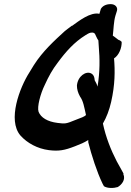

<svg xmlns="http://www.w3.org/2000/svg" viewBox="-20 -794 635 931"><path d="M122 -442C76 -370 15 -212 79 -137C112 -100 162 -73 217 -66C265 -60 293 -65 344 -85C370 -95 387 -102 408 -115V-104C424 -41 450 40 477 96L484 109C501 120 532 119 551 113C571 101 590 77 578 50L579 48L571 33C567 25 559 11 546 -12C518 -66 493 -129 479 -195C496 -224 510 -260 519 -300C538 -384 538 -450 533 -511C557 -526 571 -562 570 -591C566 -595 563 -598 554 -601L537 -614C534 -617 531 -618 527 -621C531 -653 531 -689 540 -719L546 -738C554 -758 539 -774 517 -774C495 -774 478 -766 469 -751L462 -727C418 -737 361 -691 330 -669H328C313 -657 303 -651 294 -643C246 -599 187 -546 144 -478C136 -466 130 -454 122 -442ZM167 -252C159 -275 176 -340 197 -382C216 -424 235 -458 259 -489C300 -545 341 -590 394 -623C410 -633 416 -636 426 -636C432 -636 431 -637 440 -631L447 -616C451 -607 453 -604 457 -598L459 -568C464 -508 465 -448 453 -374C450 -385 445 -395 439 -405C439 -410 438 -430 422 -438C397 -451 357 -425 353 -379C353 -361 358 -344 368 -326C384 -304 388 -276 397 -236C388 -228 377 -224 345 -212C301 -194 297 -193 259 -198C210 -204 178 -224 167 -252Z"/></svg>

Font: Stray Cat
Style: ExBlkCnObl
Weight: 1000
Version: Version 1.0